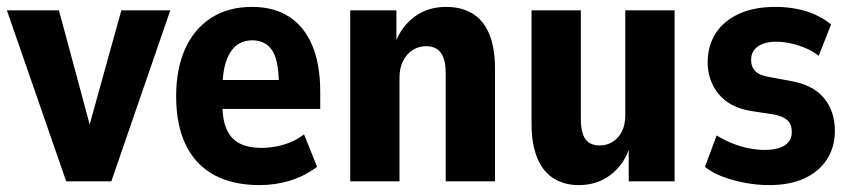

<svg xmlns="http://www.w3.org/2000/svg" viewBox="-28 -526 2469 557"><path d="M164 0 -8 -496H143L241 -132H223L324 -496H466L295 0Z M725 11Q647 11 593 -18.5Q539 -48 511 -105.5Q483 -163 483 -247Q483 -326 509 -384Q535 -442 584.5 -474Q634 -506 703 -506Q766 -506 810 -478Q854 -450 877.5 -395Q901 -340 901 -260V-210H600V-294H795L781 -277Q781 -351 761.5 -380Q742 -409 704 -409Q676 -409 657 -393.5Q638 -378 627.5 -346.5Q617 -315 617 -263V-225Q617 -180 629 -152Q641 -124 666 -110.5Q691 -97 732 -97Q763 -97 795.5 -106.5Q828 -116 854 -136L892 -42Q854 -14 812 -1.5Q770 11 725 11Z M988 0V-496H1122V-405H1120Q1138 -451 1176 -478.5Q1214 -506 1266 -506Q1311 -506 1343 -486.5Q1375 -467 1391.5 -427Q1408 -387 1408 -326V0H1265V-315Q1265 -343 1258 -360Q1251 -377 1238.5 -384.5Q1226 -392 1208 -392Q1187 -392 1169.5 -381Q1152 -370 1141.5 -349.5Q1131 -329 1131 -302V0Z M1651 11Q1609 11 1578 -8.5Q1547 -28 1530.5 -68Q1514 -108 1514 -167V-496H1657V-182Q1657 -153 1663.5 -135.5Q1670 -118 1682.5 -111Q1695 -104 1712 -104Q1733 -104 1750 -115Q1767 -126 1776.5 -145.5Q1786 -165 1786 -192V-496H1929V0H1796V-91Q1779 -45 1741 -17Q1703 11 1651 11Z M2204 11Q2167 11 2131.5 4Q2096 -3 2067 -14Q2038 -25 2017 -42L2051 -133Q2074 -119 2098 -109.5Q2122 -100 2146 -95.5Q2170 -91 2191 -91Q2227 -91 2248 -104Q2269 -117 2269 -143Q2269 -166 2256 -177.5Q2243 -189 2216 -194L2151 -204Q2089 -214 2057 -253Q2025 -292 2025 -345Q2025 -393 2048 -429Q2071 -465 2115 -485.5Q2159 -506 2222 -506Q2255 -506 2284.5 -500Q2314 -494 2339 -482.5Q2364 -471 2383 -455L2347 -364Q2331 -377 2310 -386Q2289 -395 2267 -400Q2245 -405 2223 -405Q2191 -405 2171 -391.5Q2151 -378 2151 -352Q2151 -332 2163.5 -319.5Q2176 -307 2202 -303L2266 -291Q2330 -280 2362 -242Q2394 -204 2394 -146Q2394 -99 2370.5 -63Q2347 -27 2304.5 -8Q2262 11 2204 11Z"/></svg>

Font: Nunito Sans 10pt Condensed ExtraBold
Style: Regular
Weight: 800
Width: 3
Designer: Vernon Adams
Foundry: Vernon Adams
Version: Version 3.101;gftools[0.9.27]